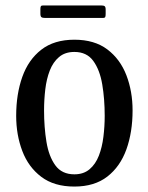

<svg xmlns="http://www.w3.org/2000/svg" viewBox="-20 -676 546 706"><path d="M39.5 -250Q39.5 -330 62 -393.2Q84.5 -456.5 131.8 -493.2Q179 -530 253.5 -530Q327.5 -530 374.8 -494.2Q422 -458.5 444.8 -399.2Q467.5 -340 467.5 -270Q467.5 -190 444.8 -126.8Q422 -63.5 374.8 -26.8Q327.5 10 253.5 10Q179 10 131.8 -25.8Q84.5 -61.5 62 -120.8Q39.5 -180 39.5 -250ZM142 -270Q142 -208 150.8 -154.5Q159.5 -101 183.5 -68Q207.5 -35 253.5 -35Q287.5 -35 309.5 -53.8Q331.5 -72.5 343.5 -103.5Q355.5 -134.5 360.2 -172.8Q365 -211 365 -250Q365 -312 356 -365.5Q347 -419 323 -452Q299 -485 253.5 -485Q219 -485 197 -466.2Q175 -447.5 163 -416.5Q151 -385.5 146.5 -347.2Q142 -309 142 -270ZM128.5 -626V-642.5Q128.5 -649.5 130.2 -652.8Q132 -656 138.5 -656H351.5Q361 -656 364.8 -653.2Q368.5 -650.5 368.5 -640.5V-625Q368.5 -617 367 -613.5Q365.5 -610 357.5 -610H146Q136.5 -610 132.5 -612.8Q128.5 -615.5 128.5 -626Z"/></svg>

Font: Besley* Narrow
Style: Regular
Weight: 400
Width: 4
Designer: Owen Earl
Foundry: indestructible type*
Version: Version 3.000; ttfautohint (v1.8.3)